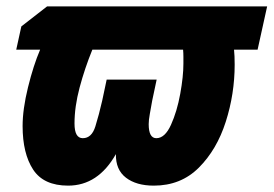

<svg xmlns="http://www.w3.org/2000/svg" viewBox="-20 -573 859 603"><path d="M194 10Q288 10 344 -89Q343 -40 375.5 -15Q408 10 463 10Q548 10 604.5 -46.5Q661 -103 689 -190.5Q717 -278 717 -370Q717 -385 716.5 -396Q716 -407 715 -417H789L819 -553H128L47 -490L31 -417H106Q85 -368 68 -299Q51 -230 51 -177Q51 -91 84 -40.5Q117 10 194 10ZM240 -139Q214 -139 214 -185Q214 -238 230 -298Q246 -358 270 -417H555Q556 -406 556 -395Q556 -384 556 -373Q556 -333 546 -278Q536 -223 517 -181Q498 -139 471 -139Q447 -139 447 -183Q447 -196 450.5 -215Q454 -234 458 -257L472 -323H315L301 -257Q291 -213 279.5 -176Q268 -139 240 -139Z"/></svg>

Font: Noto Sans Display Condensed Black
Style: Italic
Weight: 900
Width: 3
Italic angle: -192°
Designer: Monotype Design Team
Foundry: Monotype Imaging Inc.
Version: Version 1.900